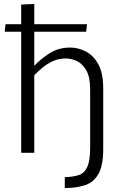

<svg xmlns="http://www.w3.org/2000/svg" viewBox="-20 -771 614 969"><path d="M307 178V123Q348 122 376.5 113Q405 104 420 72.5Q435 41 435 -27V-320Q435 -381 416 -415Q397 -449 368.5 -462.5Q340 -476 312 -476Q276 -476 246 -462Q216 -448 193 -428.5Q170 -409 153 -391V0H87V-611H4L8 -649H87V-748L153 -751V-649H419L415 -611H153V-440H154Q184 -472 229 -501.5Q274 -531 335 -531Q373 -531 411.5 -512Q450 -493 475.5 -448Q501 -403 501 -324V-20Q501 64 477 106.5Q453 149 409.5 163.5Q366 178 307 178Z"/></svg>

Font: Murecho Light
Style: Regular
Weight: 300
Designer: Neil Summerour
Foundry: Positype
Version: Version 1.010; ttfautohint (v1.8.3)